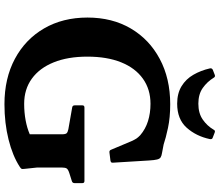

<svg xmlns="http://www.w3.org/2000/svg" viewBox="-84 -928 1024 897"><g transform="rotate(90 428.5 -479.0)"><path d="M464.4 -669.6Q396.6 -669.6 346.9 -634Q297.2 -598.4 270.7 -532.6Q244.1 -466.8 244.1 -374.5Q244.1 -283.2 270.9 -217.1Q297.6 -151 347.1 -115.2Q396.6 -79.4 464.4 -79.4Q504.9 -79.4 541.5 -86.2Q578.1 -93 606.9 -105.6V-255.1Q606.9 -272.9 601.8 -278Q596.7 -283.1 583 -285.9L481.2 -303.8Q471.7 -305.4 471.7 -315.4V-351.4Q471.7 -361 481.7 -361H825.4Q835 -361 835 -351V-315Q835 -305 825.6 -302.2L787.6 -290.2Q770.9 -284.7 766.6 -278Q762.3 -271.3 762.3 -257V-138.7L768.5 -80.5Q769.9 -70.5 768.1 -67Q766.3 -63.5 758.3 -58.5Q707.4 -25.4 631.1 -6.4Q554.7 12.7 466.3 12.7Q345.7 12.7 254.5 -36Q163.3 -84.7 112.4 -172.2Q61.5 -259.8 61.5 -375.1Q61.5 -490.4 112.4 -577.2Q163.3 -664 254.7 -712.8Q346.1 -761.7 466.3 -761.7Q528.6 -761.7 577.1 -751.3Q625.6 -740.9 654.4 -731L693.2 -723.6Q707.9 -721.4 714.7 -716.9Q721.6 -712.5 724.6 -700.4Q727.7 -688.3 729.3 -661.9L739.6 -493.6Q741.1 -485 730.6 -482.6L692 -477.8Q682.4 -476.2 678.9 -485.8L639.2 -580.2Q631.7 -596.5 626.6 -604.1Q621.5 -611.7 611.3 -621.6Q582.6 -646.2 545.4 -657.9Q508.2 -669.6 464.4 -669.6ZM463.9 -794.2Q415.8 -794.2 382.2 -814.7Q348.7 -835.2 328.7 -870.1Q308.6 -905 299 -947.2Q297 -956.9 306 -960.8L329.4 -969.9Q338 -973.4 342.6 -965Q361.3 -934.4 390.5 -913.8Q419.6 -893.2 463.9 -893.2Q508.7 -893.2 538.2 -913.8Q567.8 -934.4 585.6 -964.9Q589.6 -973.4 599.1 -969.4L622.7 -960.3Q631.3 -957.8 629.3 -946.8Q615.7 -882.9 576 -838.5Q536.3 -794.2 463.9 -794.2Z"/></g></svg>

Font: Hahmlet
Style: Regular
Weight: 400
Designer: Minjoo Ham & Mark Frömberg
Foundry: hypertype
Version: Version 1.002